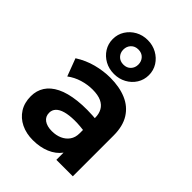

<svg xmlns="http://www.w3.org/2000/svg" viewBox="-238 -922 1047 1047"><g transform="rotate(45 285.0 -399.0)"><path d="M212 15Q161 15 121 -4.5Q81 -24 58 -60.2Q35 -96.5 35 -147Q35 -190 56.5 -223.5Q78 -257 121.8 -278.8Q165.5 -300.5 232.8 -308.2Q300 -316 391.5 -307L393 -214Q338.5 -223 296.8 -222.5Q255 -222 226.8 -214Q198.5 -206 184 -190.8Q169.5 -175.5 169.5 -154Q169.5 -124.5 191.5 -108.8Q213.5 -93 251 -93Q283.5 -93 309.5 -104.5Q335.5 -116 351 -138Q366.5 -160 366.5 -191.5V-312.5Q366.5 -342 354.2 -364.2Q342 -386.5 316 -398.8Q290 -411 248 -411Q209 -411 170.2 -399.2Q131.5 -387.5 99.5 -363.5L61 -465.5Q109.5 -496.5 164 -510.8Q218.5 -525 270.5 -525Q341.5 -525 394.5 -502.5Q447.5 -480 476.8 -433.2Q506 -386.5 506 -314.5V0H379V-55.5Q354 -21.5 310.5 -3.2Q267 15 212 15ZM270 -553Q231 -553 199.5 -570.2Q168 -587.5 149.2 -617.2Q130.5 -647 130.5 -683.5Q130.5 -720 149.2 -749.8Q168 -779.5 199.5 -797Q231 -814.5 270 -814.5Q308.5 -814.5 340.2 -797Q372 -779.5 390.8 -749.8Q409.5 -720 409.5 -683.5Q409.5 -647 390.8 -617.2Q372 -587.5 340.2 -570.2Q308.5 -553 270 -553ZM270 -625.5Q296.5 -625.5 312.2 -642.2Q328 -659 328 -683.5Q328 -708.5 312.2 -725.2Q296.5 -742 270 -742Q244 -742 228 -725.2Q212 -708.5 212 -683.5Q212 -659 228 -642.2Q244 -625.5 270 -625.5Z"/></g></svg>

Font: Geologica SemiBold
Style: Regular
Weight: 600
Designer: Sindre Bremnes, Frode Helland
Foundry: Monokrom Skriftforlag AS
Version: Version 1.010;gftools[0.9.28]